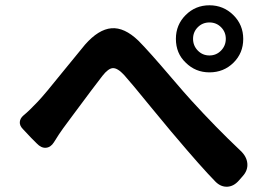

<svg xmlns="http://www.w3.org/2000/svg" viewBox="-20 -744 1005 727"><path d="M796 -56Q742 -111 640 -232Q632 -241 628 -246Q604 -275 551 -339Q477 -430 450 -460Q425 -487 407 -486Q390 -485 368 -457Q339 -420 253 -304Q229 -271 219 -258Q205 -239 184 -205Q172 -186 154 -184.5Q136 -183 119 -201L98 -222L67 -255Q54 -268 55 -282Q56 -296 69 -307Q91 -325 123 -359Q148 -385 221 -476Q277 -545 302 -575Q353 -633 402 -637Q451 -641 504 -590Q543 -551 629 -450Q682 -388 705 -363Q797 -262 890 -174Q914 -152 916.5 -125.5Q919 -99 899 -77L885 -61Q865 -38 840.5 -37Q816 -36 796 -56ZM773 -470Q720 -470 683 -507Q646 -542 646 -597Q646 -650 683 -687Q720 -724 773 -724Q826 -724 863.5 -687Q901 -650 901 -596.5Q901 -543 864 -506.5Q827 -470 773 -470ZM773 -534Q799 -534 817 -552.5Q835 -571 835 -597Q835 -623 817 -641Q799 -659 773 -659Q747 -659 729 -641Q711 -623 711 -597Q711 -571 729 -552.5Q747 -534 773 -534Z"/></svg>

Font: GenSenRounded TW B
Style: Regular
Weight: 700
Version: Version 1.501;PS 1;hotconv 16.6.51;makeotf.lib2.5.65220